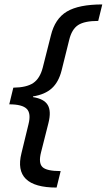

<svg xmlns="http://www.w3.org/2000/svg" viewBox="-20 -695 481 865"><path d="M235 150Q37.5 150 76.7 -5L108.3 -135Q120.8 -184.2 100.4 -204.6Q80 -225 21.7 -225L40 -300Q100 -300.8 130 -321.2Q160 -341.7 172.5 -390L209.2 -535Q227.5 -610.8 281.2 -642.9Q335 -675 440.8 -675L422.5 -600.8Q360.8 -600.8 332.1 -582.1Q303.3 -563.3 291.7 -515L257.5 -377.5Q244.2 -325 213.3 -297.1Q182.5 -269.2 129.2 -260.8L128.3 -257.5Q178.3 -250 195 -222.1Q211.7 -194.2 198.3 -140.8L165 -9.2Q152.5 39.2 171.2 57.5Q190 75.8 253.3 75.8Z"/></svg>

Font: Funnel Sans
Style: Italic
Weight: 400
Italic angle: -14.036°
Version: Version 1.000; Beta; Release 5; Build 24; ttfautohint (v1.8.